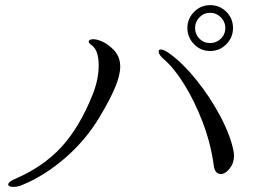

<svg xmlns="http://www.w3.org/2000/svg" viewBox="-20 -807 1040 749"><path d="M711 -698Q711 -734 737 -760.5Q763 -787 800 -787Q837 -787 863 -761Q889 -735 889 -698Q889 -661 863 -634.5Q837 -608 800 -608Q763 -608 737 -634.5Q711 -661 711 -698ZM859 -698Q859 -722 841.5 -739.5Q824 -757 800 -757Q775 -757 758 -739.5Q741 -722 741 -698Q741 -673 758 -656Q775 -639 800 -639Q824 -639 841.5 -656Q859 -673 859 -698ZM32 -78Q23 -78 17.5 -80.5Q12 -83 12 -87Q12 -98 43 -111Q149 -157 219.5 -233.5Q290 -310 341 -437Q365 -497 365 -552Q365 -612 337 -631Q326 -639 326 -645Q326 -649 331 -651.5Q336 -654 343 -654Q359 -654 380 -644.5Q401 -635 422 -614Q449 -587 449 -548Q449 -513 428.5 -464.5Q408 -416 367 -348Q314 -260 234.5 -191Q155 -122 68 -86Q51 -78 32 -78ZM619 -576Q599 -593 599 -606Q599 -614 607 -614Q620 -614 643 -597Q694 -560 747 -494Q800 -428 839.5 -353.5Q879 -279 891 -218Q893 -206 893 -200Q893 -171 876 -149.5Q859 -128 841 -128Q831 -128 823.5 -136Q816 -144 814 -161Q802 -249 770 -332Q738 -415 698 -479Q658 -543 619 -576Z"/></svg>

Font: Hina Mincho
Style: Regular
Weight: 400
Designer: satsuyako
Foundry: satsuyako
Version: Version 1.100